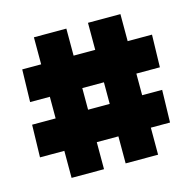

<svg xmlns="http://www.w3.org/2000/svg" viewBox="-83 -603 686 686"><g transform="rotate(-15 260.0 -260.0)"><path d="M510 -420H420V-520H300V-420H220V-520H100V-420H30L27 -300H100V-220H13L10 -100H100V0H220V-100H300V0H420V-100H491L494 -220H420V-300H507ZM220 -300H300V-220H220Z"/></g></svg>

Font: MikodacsPCS
Style: Regular
Weight: 900
Designer: gluk (gluksza@wp.pl)
Foundry: gluk (gluksza@wp.pl)
Version: Version 0.27